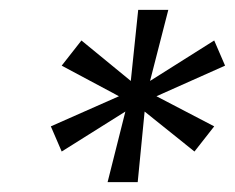

<svg xmlns="http://www.w3.org/2000/svg" viewBox="-20 -706 476 389"><path d="M198 -337 234 -480 105 -399 83 -450 221 -511 105 -573 145 -624 245 -542 260 -686H321L284 -542L414 -624L436 -573L297 -511L414 -450L374 -399L273 -480L259 -337Z"/></svg>

Font: Archivo Expanded Thin
Style: Italic
Weight: 250
Width: 7
Italic angle: -10°
Designer: Hector Gatti
Foundry: Omnibus-Type
Version: Version 2.001